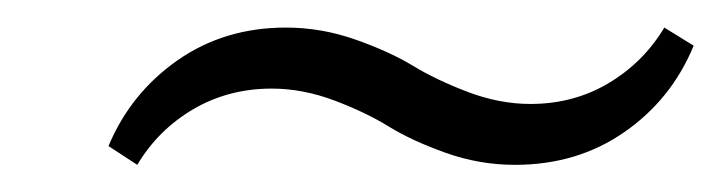

<svg xmlns="http://www.w3.org/2000/svg" viewBox="-20 -400 526 140"><path d="M355.5 -279.8Q329.6 -279.8 304.9 -288.6Q280.3 -297.4 263.7 -307.6Q247.1 -317.9 223.9 -326.7Q200.7 -335.4 178.2 -335.4Q146.5 -335.4 120.8 -320.3Q95.2 -305.2 80.1 -279.8L59.1 -293.5Q75.2 -332 109.4 -356Q143.6 -379.9 188.5 -379.9Q214.4 -379.9 239.3 -371.1Q264.2 -362.3 281 -352.1Q297.9 -341.8 321 -333Q344.2 -324.2 366.7 -324.2Q398.4 -324.2 423.8 -339.4Q449.2 -354.5 464.4 -379.9L485.8 -366.7Q469.7 -327.6 435.3 -303.7Q400.9 -279.8 355.5 -279.8Z"/></svg>

Font: Elstob 10pt
Style: Italic
Weight: 400
Italic angle: -20°
Designer: Peter S. Baker
Version: Version 1.015